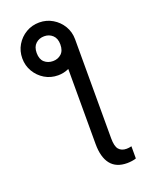

<svg xmlns="http://www.w3.org/2000/svg" viewBox="-174 -849 881 1136"><g transform="rotate(-20 267.0 -281.0)"><path d="M52.6 -595.2Q52.6 -641.3 74.9 -679Q97.3 -716.6 134.9 -739Q172.6 -761.4 218.8 -761.4Q264.2 -761.4 302 -739Q339.8 -716.6 362.4 -679Q384.9 -641.3 384.9 -595.2V28.4Q384.9 78.5 401.6 98.2Q418.3 117.9 450.3 117.9Q456.7 117.9 465.4 116.8Q474.1 115.8 481.5 113.6V190.3Q470.9 194.6 454.2 196.7Q437.5 198.9 424.7 198.9Q355.5 198.9 321.2 155.2Q286.9 111.5 286.9 28.4V-443.9Q254.3 -429 218.8 -429Q172.6 -429 134.9 -451.5Q97.3 -474.1 74.9 -511.9Q52.6 -549.7 52.6 -595.2ZM218.8 -518.5Q249.6 -518.5 271.1 -537.8Q292.6 -557.2 292.6 -596.6Q292.6 -634.9 271.1 -654.8Q249.6 -674.7 218.8 -674.7Q186.8 -674.7 165.1 -654.8Q143.5 -634.9 143.5 -596.6Q143.5 -557.2 165.1 -537.8Q186.8 -518.5 218.8 -518.5Z"/></g></svg>

Font: Interface
Style: Regular
Weight: 400
Designer: Rasmus Andersson
Foundry: rsms
Version: Version 1.8